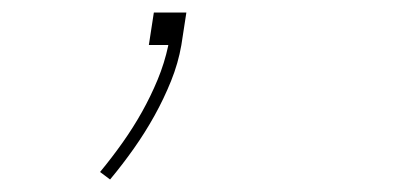

<svg xmlns="http://www.w3.org/2000/svg" viewBox="-20 -72 640 307"><path d="M156 215 140 203Q159 180 176 156Q193 132 207 107Q221 82 232 55.5Q243 29 249 1V0H218L226 -52H278L270 0Q265 29 253.5 57.5Q242 86 227 113Q212 140 194 165.5Q176 191 156 215Z"/></svg>

Font: Iosevka SS04 Th Ex Obl
Style: Regular
Weight: 100
Width: 7
Italic angle: -9°
Monospace: yes
Designer: Belleve Invis
Foundry: Belleve Invis
Version: Version 19.0.0; ttfautohint (v1.8.4)